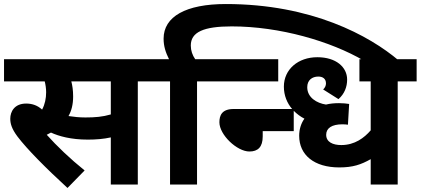

<svg xmlns="http://www.w3.org/2000/svg" viewBox="-20 -916 2088 953"><path d="M664 -512H758V-622H0V-512H202C206 -496 209 -477 209 -458C209 -428 203 -398 189 -372C167 -392 141 -402 110 -402C51 -402 31 -361 31 -327C31 -304 37 -278 67 -238C114 -176 206 -83 315 17L400 -70C329 -127 262 -191 212 -247C219 -251 226 -254 233 -258C272 -240 332 -223 416 -223C456 -223 494 -226 530 -234V0H664ZM404 -333C373 -333 346 -336 320 -340C335 -366 343 -398 343 -437C343 -469 339 -493 334 -512H530V-348C489 -336 452 -333 404 -333Z M824 -512V0H958V-512H1053V-622H949C935 -642 927 -665 927 -690C927 -757 991 -785 1130 -785C1369 -785 1622 -711 1786 -615H1960C1814 -739 1527 -896 1101 -896C903 -896 792 -834 792 -724C792 -687 802 -656 819 -622H744V-512Z M1284 -265H1438V-366C1453 -351 1471 -337 1491 -327C1473 -302 1465 -272 1465 -242C1465 -147 1539 -85 1664 -85C1732 -85 1772 -99 1820 -126V0H1954V-512H2048V-622H1764V-512H1820V-269C1788 -232 1741 -196 1674 -196C1632 -196 1599 -211 1599 -247C1599 -280 1627 -299 1680 -299C1690 -299 1700 -298 1707 -297L1713 -400C1703 -402 1681 -404 1663 -404C1640 -404 1618 -402 1598 -397C1552 -404 1505 -432 1505 -483C1505 -518 1529 -536 1560 -536C1581 -536 1598 -526 1598 -502C1598 -491 1593 -480 1584 -472L1660 -424C1690 -450 1703 -485 1703 -521C1703 -583 1648 -632 1555 -632C1460 -632 1389 -572 1389 -486C1389 -442 1405 -404 1430 -375H1140C1081 -375 1069 -343 1069 -309C1069 -247 1156 -164 1218 -164C1260 -164 1284 -186 1284 -239ZM1038 -622V-512H1361V-622Z"/></svg>

Font: Noto Sans
Style: Bold Italic
Weight: 700
Italic angle: -12°
Designer: Monotype Design Team
Foundry: Monotype Imaging Inc.
Version: Version 2.013